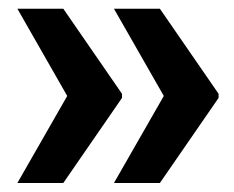

<svg xmlns="http://www.w3.org/2000/svg" viewBox="-20 -484 526 431"><path d="M19 -73.2 130.9 -268.6 19 -464.4H122.1L253.9 -273.4V-264.2L122.1 -73.2ZM235.8 -73.2 347.7 -268.6 235.8 -464.4H338.9L470.7 -273.4V-264.2L338.9 -73.2Z"/></svg>

Font: Roboto Slab LO Black
Style: Regular
Weight: 900
Designer: Google
Version: Version 2.000